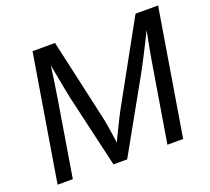

<svg xmlns="http://www.w3.org/2000/svg" viewBox="-123 -885 1142 1042"><g transform="rotate(-20 448.0 -364.0)"><path d="M40.5 0 160.6 -727.5H290.5L394 -266.1Q397.9 -250 402.3 -225.6Q406.7 -201.2 410.9 -173.3Q415 -145.5 418.9 -118.7Q422.9 -91.8 425.3 -70.3L405.3 -71.3Q415.5 -94.2 428.5 -121.3Q441.4 -148.4 454.8 -176Q468.3 -203.6 480.2 -227.3Q492.2 -251 501 -267.1L755.4 -727.5H885.7L765.6 0H674.8L743.7 -417Q747.6 -441.4 752.7 -471.2Q757.8 -501 763.9 -532.5Q770 -564 775.9 -595Q781.7 -626 786.6 -653.3L795.4 -652.3Q778.8 -618.2 761.7 -583.5Q744.6 -548.8 728.5 -517.3Q712.4 -485.8 698.5 -459.7Q684.6 -433.6 675.3 -416L442.4 0H363.3L266.6 -417Q261.7 -439.5 254.4 -476.6Q247.1 -513.7 239 -559.8Q231 -606 221.7 -653.3L231.9 -652.3Q228 -623.5 223.6 -591.8Q219.2 -560.1 214.4 -528.6Q209.5 -497.1 205.1 -468.3Q200.7 -439.5 196.8 -416L128.4 0Z"/></g></svg>

Font: Inter 17pt
Style: Italic
Weight: 400
Italic angle: -9.3988°
Version: Version 4.001;git-66647c0bb